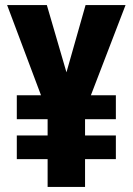

<svg xmlns="http://www.w3.org/2000/svg" viewBox="-20 -734 521 754"><path d="M241 -450 316 -714H473L337 -360H435V-266H314V-202H435V-109H314V0H167V-109H46V-202H167V-266H46V-360H141L8 -714H164Z"/></svg>

Font: Noto Sans Myanmar UI ExtraCondensed ExtraBold
Style: Regular
Weight: 800
Width: 2
Designer: Monotype Design Team
Foundry: Monotype Imaging Inc.
Version: Version 2.103; ttfautohint (v1.8.4.7-5d5b)